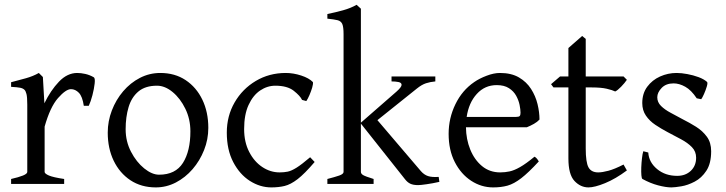

<svg xmlns="http://www.w3.org/2000/svg" viewBox="-20 -777 3068 811"><path d="M26.9 0V-21Q59.1 -28.3 77.1 -35.6Q95.2 -43 95.2 -50.8V-335Q95.2 -367.2 91.8 -379.9Q88.4 -392.6 84 -397Q77.6 -403.8 65.9 -406.2Q54.2 -408.7 26.9 -410.2V-429.7Q58.6 -438 89.4 -446.5Q120.1 -455.1 144 -468.8L161.1 -451.7L167.5 -340.8Q193.8 -395 229 -431.9Q264.2 -468.8 306.2 -468.8Q321.8 -468.8 339.8 -464.8Q357.9 -460.9 376 -450.7Q382.3 -447.3 379.9 -424.6Q377.4 -401.9 370.4 -374.8Q363.3 -347.7 355 -330.1H334Q328.1 -369.6 313.2 -385Q298.3 -400.4 279.8 -400.4Q258.3 -400.4 225.1 -362.8Q191.9 -325.2 168.5 -242.2V-50.8Q168.5 -43.5 186.8 -35.6Q205.1 -27.8 251 -21V0Z M638.2 14.6Q576.7 14.6 531 -15.6Q485.4 -45.9 460.2 -98.1Q435.1 -150.4 435.1 -216.8Q435.1 -265.1 452.4 -310.3Q469.7 -355.5 500.2 -391.4Q530.8 -427.2 571 -448Q611.3 -468.8 657.2 -468.8Q718.8 -468.8 764.2 -438.5Q809.6 -408.2 834.7 -356Q859.9 -303.7 859.9 -236.8Q859.9 -188 842 -143.1Q824.2 -98.1 793.5 -62.5Q762.7 -26.9 722.7 -6.1Q682.6 14.6 638.2 14.6ZM651.9 -39.1Q721.2 -39.1 752.7 -88.9Q784.2 -138.7 784.2 -222.2Q784.2 -273.9 762.9 -317.6Q741.7 -361.3 709.2 -388.2Q676.8 -415 643.1 -415Q593.8 -415 564.7 -390.6Q535.6 -366.2 523.2 -324.7Q510.7 -283.2 510.7 -231Q510.7 -179.7 533.4 -136Q556.2 -92.3 589.1 -65.7Q622.1 -39.1 651.9 -39.1Z M1126 14.6Q1078.6 14.6 1035.4 -12.9Q992.2 -40.5 965.1 -92.5Q938 -144.5 938 -216.8Q938 -287.1 970.9 -344.2Q1003.9 -401.4 1060.5 -435.1Q1117.2 -468.8 1187 -468.8Q1219.2 -468.8 1252.2 -458Q1285.2 -447.3 1301.8 -430.2Q1303.2 -422.4 1298.6 -406.7Q1293.9 -391.1 1287.1 -375.2Q1280.3 -359.4 1273.9 -350.1L1255.9 -355Q1248 -372.1 1220.7 -393.6Q1193.4 -415 1143.1 -415Q1108.9 -415 1078.9 -394.8Q1048.8 -374.5 1030 -333.7Q1011.2 -293 1011.2 -231.9Q1011.2 -176.8 1032.5 -135.5Q1053.7 -94.2 1087.9 -71.5Q1122.1 -48.8 1161.1 -48.8Q1179.7 -48.8 1195.3 -52Q1210.9 -55.2 1232.4 -68.6Q1253.9 -82 1290 -112.8L1309.1 -92.8Q1266.6 -43 1237.1 -20.3Q1207.5 2.4 1182.1 8.5Q1156.7 14.6 1126 14.6Z M1746.1 4.9Q1725.6 4.9 1713.1 -1Q1700.7 -6.8 1689.9 -21L1504.4 -254.9V-50.8Q1504.4 -43.5 1513.2 -37.8Q1522 -32.2 1558.1 -21V0H1362.8V-21Q1395 -29.3 1413.1 -35.6Q1431.2 -42 1431.2 -50.8V-632.8Q1431.2 -663.1 1425.8 -675.5Q1420.4 -688 1405.8 -691.7Q1391.1 -695.3 1362.8 -698.2V-717.8Q1396.5 -724.6 1429.2 -733.6Q1461.9 -742.7 1486.3 -756.8L1504.4 -740.2V-258.8L1654.8 -390.1Q1676.3 -409.2 1676.3 -418.5Q1676.3 -427.7 1663.6 -430.4Q1650.9 -433.1 1633.8 -433.1V-454.1H1818.8V-433.1Q1797.4 -431.2 1779.3 -425.3Q1761.2 -419.4 1740.7 -402.8L1574.2 -269.5L1757.8 -54.2Q1771.5 -38.6 1788.1 -33.2Q1804.7 -27.8 1833 -29.8L1835.9 -8.8Q1807.6 -2.4 1782 1.2Q1756.3 4.9 1746.1 4.9Z M2063 14.6Q2013.2 14.6 1970.2 -13.4Q1927.2 -41.5 1901.1 -92.3Q1875 -143.1 1875 -211.9Q1875 -277.8 1903.6 -336.7Q1932.1 -395.5 1982.9 -430.2Q2004.4 -445.3 2035.2 -457Q2065.9 -468.8 2091.8 -468.8Q2139.6 -468.8 2171.9 -450Q2204.1 -431.2 2223.1 -401.4Q2242.2 -371.6 2250.5 -337.4Q2258.8 -303.2 2258.8 -272Q2250 -262.2 2235.4 -253.9Q2220.7 -245.6 2205.1 -239.3H1948.2Q1948.7 -189 1966.3 -145.5Q1983.9 -102.1 2016.1 -75.4Q2048.3 -48.8 2092.8 -48.8Q2113.3 -48.8 2132.6 -53Q2151.9 -57.1 2176.8 -71.3Q2201.7 -85.4 2237.8 -115.2Q2244.1 -111.8 2249 -105.5Q2253.9 -99.1 2255.9 -95.2Q2212.4 -47.9 2181.6 -24.2Q2150.9 -0.5 2123.8 7.1Q2096.7 14.6 2063 14.6ZM1951.2 -283.2H2160.2Q2171.4 -283.2 2175 -286.9Q2178.7 -290.5 2178.7 -300.8Q2178.7 -314 2174.8 -333.5Q2170.9 -353 2160.4 -372.3Q2149.9 -391.6 2129.9 -404.5Q2109.9 -417.5 2078.1 -417.5Q2027.8 -417.5 1993.9 -380.1Q1960 -342.8 1951.2 -283.2Z M2465.8 14.6Q2432.1 14.6 2406.5 -12.7Q2380.9 -40 2380.9 -107.9V-407.7H2317.9L2307.6 -421.4L2345.7 -454.1H2380.9V-574.2L2439 -625L2454.1 -612.8V-454.1H2613.8L2627.9 -439.9Q2618.7 -426.3 2603.5 -410.6Q2588.4 -395 2578.6 -390.6Q2566.9 -396.5 2543 -402.1Q2519 -407.7 2479.5 -407.7H2454.1V-149.9Q2454.1 -91.3 2465.8 -70.1Q2477.5 -48.8 2506.8 -48.8Q2523.9 -48.8 2549.8 -55.7Q2575.7 -62.5 2613.8 -82L2627.9 -57.1Q2580.1 -21.5 2535.9 -3.4Q2491.7 14.6 2465.8 14.6Z M2815.9 14.6Q2793 14.6 2759.8 5.9Q2726.6 -2.9 2693.8 -21Q2690.4 -22.5 2689.2 -36.4Q2688 -50.3 2688.7 -70.1Q2689.5 -89.8 2691.7 -108.6Q2693.8 -127.4 2697.3 -138.2L2718.3 -132.8Q2720.7 -91.8 2755.4 -63Q2790 -34.2 2840.3 -34.2Q2875.5 -34.2 2897.9 -55.4Q2920.4 -76.7 2920.4 -110.8Q2920.4 -137.2 2902.6 -155.5Q2884.8 -173.8 2856.9 -188.7Q2829.1 -203.6 2799.3 -219.2Q2772.5 -233.4 2748 -249.8Q2723.6 -266.1 2708.3 -288.6Q2692.9 -311 2692.9 -341.8Q2692.9 -382.3 2713.9 -410.6Q2734.9 -439 2768.1 -453.9Q2801.3 -468.8 2837.9 -468.8Q2858.4 -468.8 2883.3 -464.1Q2908.2 -459.5 2930.7 -451.2Q2953.1 -442.9 2966.3 -431.2Q2970.2 -427.7 2965.6 -411.9Q2960.9 -396 2953.6 -379.6Q2946.3 -363.3 2941.9 -357.9L2922.9 -361.8Q2899.9 -396.5 2874.5 -410.6Q2849.1 -424.8 2825.2 -424.8Q2793 -424.8 2774.7 -405.5Q2756.3 -386.2 2756.3 -366.2Q2756.3 -345.2 2772 -329.6Q2787.6 -314 2812.5 -300.8Q2837.4 -287.6 2864.3 -272.9Q2892.6 -258.8 2920.2 -241.5Q2947.8 -224.1 2965.8 -199.5Q2983.9 -174.8 2983.9 -138.2Q2983.9 -86.4 2963.6 -55.7Q2943.4 -24.9 2914.3 -9.8Q2885.3 5.4 2857.7 10Q2830.1 14.6 2815.9 14.6Z"/></svg>

Font: David Libre
Style: Regular
Weight: 400
Designer: Ismar David, J. Victor Gaultney, Annie Olsen and Meir Sadan
Foundry: Monotype Imaging Inc. & SIL International
Version: Version 1.100; ttfautohint (v1.8.4.7-5d5b)